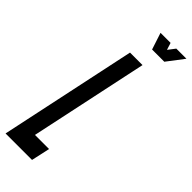

<svg xmlns="http://www.w3.org/2000/svg" viewBox="-303 -944 972 972"><g transform="rotate(45 183.0 -457.5)"><path d="M-7 0H182.5L204.5 -100H103.5L238.5 -735H149ZM217 -825H304.5L373 -915H300.5L271.5 -877L259.5 -915H187.5Z"/></g></svg>

Font: League Gothic SemiCondensed Italic
Style: Regular
Weight: 400
Width: 4
Designer: The League of Moveable Type
Version: Version 1.600; ttfautohint (v1.8.3)